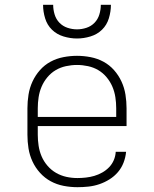

<svg xmlns="http://www.w3.org/2000/svg" viewBox="-20 -770 640 798"><path d="M302 8Q273 8 244.5 2.5Q216 -3 191 -16.5Q166 -30 146.5 -51.5Q127 -73 115 -99Q103 -125 98.5 -153Q94 -181 94 -210V-320Q94 -348 98.5 -376.5Q103 -405 115 -431Q127 -457 146 -478.5Q165 -500 190 -513.5Q215 -527 243.5 -532.5Q272 -538 300 -538Q328 -538 356.5 -532.5Q385 -527 410 -513.5Q435 -500 454 -478.5Q473 -457 485 -431Q497 -405 501.5 -376.5Q506 -348 506 -320V-246H137V-210Q137 -187 140.5 -164Q144 -141 153 -120Q162 -99 177.5 -81Q193 -63 213 -51.5Q233 -40 255.5 -35Q278 -30 302 -30Q319 -30 337 -32Q355 -34 372 -39Q389 -44 405 -53Q421 -62 433.5 -75Q446 -88 453 -104.5Q460 -121 461 -139H504Q502 -116 493.5 -94Q485 -72 470 -54.5Q455 -37 435 -24.5Q415 -12 393 -4.5Q371 3 348 5.5Q325 8 302 8ZM463 -284V-320Q463 -343 459.5 -366Q456 -389 447 -410Q438 -431 423 -449Q408 -467 388.5 -478.5Q369 -490 346 -495Q323 -500 300 -500Q277 -500 254 -495Q231 -490 211.5 -478.5Q192 -467 177 -449Q162 -431 153 -410Q144 -389 140.5 -366Q137 -343 137 -320V-284ZM300 -610Q272 -610 244 -618.5Q216 -627 196 -646.5Q176 -666 167.5 -694Q159 -722 159 -750H201Q201 -730 207 -710Q213 -690 227 -675.5Q241 -661 260.5 -654.5Q280 -648 300 -648Q320 -648 339.5 -654.5Q359 -661 373 -675.5Q387 -690 393 -710Q399 -730 399 -750H441Q441 -722 432.5 -694Q424 -666 404 -646.5Q384 -627 356 -618.5Q328 -610 300 -610Z"/></svg>

Font: Iosevka Curly Slab XLtEx
Style: Regular
Weight: 200
Width: 7
Monospace: yes
Designer: Belleve Invis
Foundry: Belleve Invis
Version: Version 11.1.0; ttfautohint (v1.8.3)